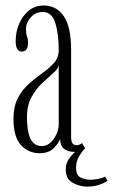

<svg xmlns="http://www.w3.org/2000/svg" viewBox="-20 -547 411 698"><path d="M124 10Q83.5 10 56.2 -19.5Q29 -49 29 -114.5Q29 -161 45.8 -192Q62.5 -223 87 -244.2Q111.5 -265.5 136 -282.8Q160.5 -300 177 -319Q193.5 -338 193.5 -364Q193.5 -423 181.2 -463.2Q169 -503.5 135 -503.5Q109.5 -503.5 92 -484Q74.5 -464.5 74.5 -441Q74.5 -423.5 78.2 -414.2Q82 -405 82 -391Q82 -377.5 76.8 -368.5Q71.5 -359.5 59.5 -359.5Q37 -359.5 37 -397.5Q37 -431.5 49.8 -461Q62.5 -490.5 85.2 -508.8Q108 -527 139 -527Q185.5 -527 212 -488Q238.5 -449 238.5 -366V-50.5Q238.5 -32 244 -25.5Q249.5 -19 258 -19Q264.5 -19 270 -21.8Q275.5 -24.5 278 -27L289.5 -8Q279.5 2 268 20.5Q256.5 39 256.5 63Q256.5 90.5 273.2 98.5Q290 106.5 308.5 106.5Q320.5 106.5 336.2 103.5Q352 100.5 362 95L371 110Q360.5 118 340 124.8Q319.5 131.5 297 131.5Q270.5 131.5 244.8 117.8Q219 104 219 69Q219 48 229.5 32.2Q240 16.5 253.5 5Q250 5 247 5Q227.5 5 213.2 -5.8Q199 -16.5 198.5 -42Q193.5 -27 175.5 -8.5Q157.5 10 124 10ZM132 -16Q150.5 -16 164.5 -29.5Q178.5 -43 186 -61.2Q193.5 -79.5 193.5 -94V-312Q192.5 -298 174.8 -282.5Q157 -267 134.5 -246Q112 -225 95 -194.8Q78 -164.5 78 -120.5Q78 -70.5 90.5 -43.2Q103 -16 132 -16Z"/></svg>

Font: Imbue 50pt ExtraLight
Style: Regular
Weight: 200
Designer: Tyler Finck
Foundry: Etcetera Type Company
Version: Version 1.102; ttfautohint (v1.8.3)